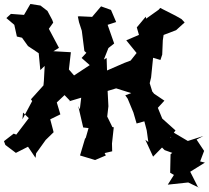

<svg xmlns="http://www.w3.org/2000/svg" viewBox="-22 -770 1052 967"><path d="M609 -290 621 -273 650 -203 666 -148 705 -159 717 -113 725 -55 710 -66 749 19 794 -27 807 -14 896 18 918 -10 906 -9 876 -56 836 -79 862 -113 795 -173 773 -227 806 -263 754 -298 745 -309 732 -351 739 -380 749 -479 786 -468 795 -495 798 -567 802 -594 865 -618 908 -657 892 -674 862 -691 785 -730 777 -721 714 -676 712 -686 667 -632 682 -580V-596L614 -567L666 -503L636 -465L604 -453L517 -415L515 -478L501 -470L524 -528L553 -551L520 -645L563 -659L537 -720L487 -738L442 -685L378 -688L370 -687L376 -658L390 -615L403 -513L413 -504L389 -478L430 -442L351 -390L325 -420L335 -507L247 -512L275 -529L224 -625L246 -656L241 -670L217 -715L182 -742L131 -750L99 -695L33 -700L10 -679L50 -645L63 -586L89 -580L119 -538L173 -502L181 -417L203 -438L199 -362L196 -330L198 -341L134 -270L140 -261L91 -169L94 -203L123 -175L60 -92L47 -97L-2 -59L5 -40L58 0L119 -31L157 25L160 2L208 -65L248 -104L245 -116L231 -169L282 -194L264 -254L303 -291L330 -263L327 -260L387 -278L380 -219L372 -236L397 -128L424 -125L410 -76L406 -71L381 13L457 36L511 13L505 1L543 -8L542 -47L551 -129L544 -130L518 -183L524 -235L520 -312L563 -325L639 -301ZM976 174 936 95 1010 49 986 43 1006 -10 968 -67 1002 -85 924 -60C882 -84 844 -108 805 -131L875 -23L859 -11L837 7L835 100L854 111L823 160C856 156 890 153 926 149L984 177Z"/></svg>

Font: Asimov Aggro
Style: Condensed
Weight: 500
Designer: Google
Version: Version 2.000980; 2014